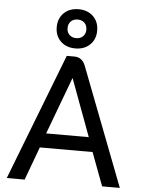

<svg xmlns="http://www.w3.org/2000/svg" viewBox="-62 -1011 783 1059"><g transform="rotate(5 329.0 -481.0)"><path d="M475 -184H183L115 0H16L287 -700H330Q373 -700 391 -653L642 0H544ZM211 -264H447L330 -580H329ZM218 -853Q218 -902 249 -932Q280 -962 330 -962Q380 -962 411 -932Q442 -902 442 -853Q442 -805 411 -775Q380 -745 330 -745Q280 -745 249 -775Q218 -805 218 -853ZM382 -853Q382 -877 367.5 -891Q353 -905 330 -905Q307 -905 292.5 -891Q278 -877 278 -853Q278 -830 292.5 -816Q307 -802 330 -802Q353 -802 367.5 -816Q382 -830 382 -853Z"/></g></svg>

Font: Bai Jamjuree Medium
Style: Regular
Weight: 500
Version: Version 1.000; ttfautohint (v1.6)